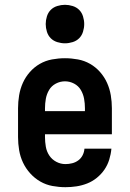

<svg xmlns="http://www.w3.org/2000/svg" viewBox="-20 -770 540 798"><path d="M252 8Q225 8 198 3Q171 -2 147.5 -15.5Q124 -29 105.5 -49.5Q87 -70 75.5 -94.5Q64 -119 59.5 -146Q55 -173 55 -200V-320Q55 -347 59.5 -374Q64 -401 75 -425.5Q86 -450 104 -470.5Q122 -491 145.5 -504.5Q169 -518 196 -523Q223 -528 250 -528Q277 -528 304 -523Q331 -518 354.5 -504.5Q378 -491 396 -470.5Q414 -450 425 -425.5Q436 -401 440.5 -374Q445 -347 445 -320V-212H167V-200Q167 -180 170.5 -160Q174 -140 185 -123.5Q196 -107 214 -97.5Q232 -88 252 -88Q266 -88 280 -91.5Q294 -95 305.5 -103.5Q317 -112 323.5 -125Q330 -138 331 -152H443Q441 -129 434 -106.5Q427 -84 414 -65Q401 -46 382.5 -31Q364 -16 342.5 -7.5Q321 1 298 4.5Q275 8 252 8ZM167 -308H333V-320Q333 -340 329.5 -359.5Q326 -379 316 -396Q306 -413 288 -422.5Q270 -432 250 -432Q230 -432 212 -422.5Q194 -413 184 -396Q174 -379 170.5 -359.5Q167 -340 167 -320ZM250 -590Q234 -590 218 -595Q202 -600 191 -611Q180 -622 175 -638Q170 -654 170 -670Q170 -686 175 -702Q180 -718 191 -729Q202 -740 218 -745Q234 -750 250 -750Q266 -750 282 -745Q298 -740 309 -729Q320 -718 325 -702Q330 -686 330 -670Q330 -654 325 -638Q320 -622 309 -611Q298 -600 282 -595Q266 -590 250 -590Z"/></svg>

Font: Iosevka Gothic
Style: Bold
Weight: 700
Monospace: yes
Designer: Belleve Invis
Foundry: Belleve Invis
Version: Version 15.5.1; ttfautohint (v1.8.4)